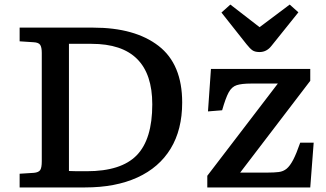

<svg xmlns="http://www.w3.org/2000/svg" viewBox="-20 -821 1428 841"><path d="M66 0V-60L129 -64Q149 -66 156 -76Q163 -86 163 -115V-589Q163 -614 156 -624.5Q149 -635 127 -636L66 -640V-700H388Q571 -700 674.5 -620Q778 -540 778 -372Q778 -253 727.5 -170Q677 -87 581.5 -43.5Q486 0 353 0ZM360 -71Q511 -71 579 -141Q647 -211 647 -364Q647 -629 381 -629H282V-72Q295 -71 317 -71Q339 -71 360 -71ZM888 0V-51L1197 -455H1079Q1039 -455 1017 -448Q995 -441 981.5 -416Q968 -391 953 -338L891 -333L904 -519H1339V-467L1032 -65H1151Q1181 -65 1201 -67.5Q1221 -70 1235.5 -82Q1250 -94 1264 -120.5Q1278 -147 1295 -196H1354L1339 0ZM1117 -593Q1097 -593 1086 -600.5Q1075 -608 1060 -627L950 -766L989 -801L1117 -702L1249 -801L1287 -767L1169 -620Q1148 -593 1117 -593Z"/></svg>

Font: Literata 7pt Medium
Style: Regular
Weight: 500
Designer: Latin by Veronika Burian and Jose Scaglione. Greek by Irene Vlachou. Cyrillic by Vera Evstafieva.
Foundry: TypeTogether
Version: Version 3.002